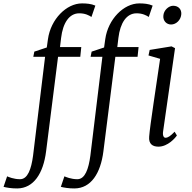

<svg xmlns="http://www.w3.org/2000/svg" viewBox="-123 -835 1108 1106"><path d="M67.4 62C57.1 139.2 36.6 196.8 -6.8 197.3C-43 197.8 -75.7 183.6 -82 180.7L-102.5 241.2C-88.9 245.1 -55.7 251 -23.4 250.5C70.3 249.5 126.5 165 142.6 36.1L211.4 -507.8H339.4L345.2 -564H222.7L229 -616.7C239.3 -703.1 275.9 -757.8 332.5 -758.3C368.2 -758.8 391.1 -745.6 403.8 -737.3L426.3 -802.7C401.4 -813.5 375 -815.4 349.1 -815.4C259.8 -815.4 169.4 -724.6 153.3 -609.9L146.5 -561.5L74.7 -537.6L68.8 -507.8H136.7ZM397.5 62C387.2 139.2 366.7 196.8 323.2 197.3C287.1 197.8 254.4 183.6 248 180.7L227.5 241.2C241.2 245.1 274.4 251 306.6 250.5C400.4 249.5 456.5 165 472.7 36.1L541.5 -507.8H669.4L675.3 -564H552.7L559.1 -616.7C569.3 -703.1 606 -757.8 662.6 -758.3C698.2 -758.8 721.2 -745.6 733.9 -737.3L756.3 -802.7C731.4 -813.5 705.1 -815.4 679.2 -815.4C589.8 -815.4 499.5 -724.6 483.4 -609.9L476.6 -561.5L404.8 -537.6L398.9 -507.8H466.8ZM736.3 -48.3C732.4 -5.4 756.3 9.8 789.6 9.8C844.2 9.8 887.2 -41 896 -54.7L882.8 -76.2C858.4 -50.8 844.2 -41.5 830.1 -41.5C820.8 -41.5 813 -52.7 816.4 -77.1L885.3 -557.6L865.2 -567.9L739.3 -547.4L732.4 -515.6L799.3 -496.1C778.3 -350.1 740.7 -109.9 736.3 -48.3ZM862.3 -693.8C892.6 -693.8 919.4 -720.7 921.4 -753.9C922.9 -781.2 904.8 -801.8 874.5 -801.8C849.1 -801.8 819.3 -776.4 817.9 -743.2C815.9 -714.8 836.4 -693.8 862.3 -693.8Z"/></svg>

Font: Merriweather
Style: Light Italic
Weight: 300
Italic angle: -7.5°
Designer: Eben Sorkin
Foundry: Eben Sorkin
Version: Version 1.001